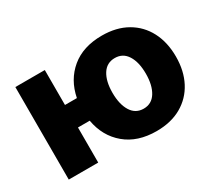

<svg xmlns="http://www.w3.org/2000/svg" viewBox="-109 -762 1097 981"><g transform="rotate(-30 439.0 -271.5)"><path d="M55.2 0V-545.9H229V-339.8H299.3Q318.4 -437 388.2 -494.9Q458 -552.7 568.8 -552.7Q654.3 -552.7 716.1 -517.3Q777.8 -481.9 810.8 -418.5Q843.8 -355 843.8 -271Q843.8 -187 810.8 -123.8Q777.8 -60.5 716.1 -25.1Q654.3 10.3 568.8 10.3Q457 10.3 386.5 -48.8Q315.9 -107.9 298.3 -207H229V0ZM568.8 -122.1Q616.2 -122.1 641.6 -163.1Q667 -204.1 667 -272Q667 -339.8 641.6 -380.1Q616.2 -420.4 568.8 -420.4Q521 -420.4 495.6 -380.1Q470.2 -339.8 470.2 -272Q470.2 -204.1 495.6 -163.1Q521 -122.1 568.8 -122.1Z"/></g></svg>

Font: Inter Extra Bold
Style: Regular
Weight: 800
Designer: Rasmus Andersson
Foundry: rsms
Version: Version 4.000;git-3c8e0fc